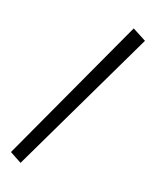

<svg xmlns="http://www.w3.org/2000/svg" viewBox="-115 -644 753 927"><g transform="rotate(15 261.5 -180.5)"><path d="M504.9 -521.5 77.1 203.1 19 164.6 437 -565.4Z"/></g></svg>

Font: Parastoo Print
Style: Print-Bold
Weight: 700
Foundry: Saber Rastikerdar (saber.rastikerdar@gmail.com)
Version: Version 1.0.0-alpha3